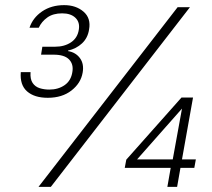

<svg xmlns="http://www.w3.org/2000/svg" viewBox="-20 -728 826 748"><path d="M166 -347Q114 -347 85.5 -372Q57 -397 61 -447H99Q97 -420 107 -405Q117 -390 134.5 -384.5Q152 -379 172 -379Q207 -379 232 -396.5Q257 -414 262 -448Q267 -478 249 -496.5Q231 -515 189 -515H140L145 -546H195Q231 -546 256.5 -563Q282 -580 287 -612Q292 -641 274 -658.5Q256 -676 222 -676Q187 -676 164.5 -660Q142 -644 131 -620H95Q108 -659 144 -683.5Q180 -708 230 -708Q276 -708 305.5 -682.5Q335 -657 327 -613Q322 -580 299.5 -559Q277 -538 245 -531V-529Q275 -524 291.5 -501.5Q308 -479 302 -445Q295 -404 258.5 -375.5Q222 -347 166 -347ZM130 0 672 -700H720L178 0ZM632 0 645 -74H466L472 -106L687 -348H732L689 -107H743L737 -74H683L670 0ZM514 -107H653L689 -305Z"/></svg>

Font: DM Sans 10pt ExtraLight
Style: Italic
Weight: 250
Italic angle: -10°
Version: Version 4.004;gftools[0.9.30]